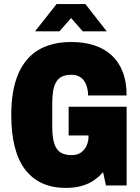

<svg xmlns="http://www.w3.org/2000/svg" viewBox="-20 -905 682 937"><path d="M301 12Q172 12 103.5 -76.5Q35 -165 35 -344Q35 -465 69 -544Q103 -623 168 -661.5Q233 -700 328 -700Q390 -700 439.5 -684Q489 -668 524.5 -635.5Q560 -603 579 -554Q598 -505 598 -439H410Q410 -460 405 -478.5Q400 -497 390 -511Q380 -525 365 -532.5Q350 -540 328 -540Q301 -540 283 -531.5Q265 -523 254.5 -505.5Q244 -488 239.5 -462Q235 -436 235 -402V-286Q235 -240 243.5 -209Q252 -178 272.5 -163Q293 -148 329 -148Q357 -148 375 -160.5Q393 -173 402.5 -194Q412 -215 412 -239V-244H315V-384H598V0H497L483 -65Q464 -43 439 -25.5Q414 -8 380 2Q346 12 301 12ZM151 -752 256 -885H397L501 -752H384L305 -842H349L270 -752Z"/></svg>

Font: Archivo Condensed Black
Style: Regular
Weight: 900
Width: 3
Designer: Hector Gatti
Foundry: Omnibus-Type
Version: Version 2.001